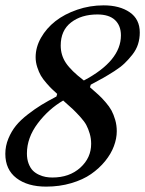

<svg xmlns="http://www.w3.org/2000/svg" viewBox="-20 -691 545 721"><path d="M208 -520Q208 -483.9 227.5 -454.6Q247.1 -425.3 294.9 -388.7Q434.1 -462.4 434.1 -558.1Q434.1 -594.7 411.9 -615.7Q389.6 -636.7 345.7 -636.7Q285.6 -636.7 246.8 -606.7Q208 -576.7 208 -520ZM0 -113.3Q0 -143.1 11.5 -170.7Q22.9 -198.2 40 -219.2Q57.1 -240.2 84.2 -261.2Q111.3 -282.2 135.3 -296.9Q159.2 -311.5 191.9 -328.6L194.8 -338.4Q182.1 -350.1 175 -356.7Q168 -363.3 154.5 -378.7Q141.1 -394 133.5 -407Q126 -419.9 119.9 -438.7Q113.8 -457.5 113.8 -476.1Q113.8 -513.7 134 -549.3Q154.3 -585 188.2 -611.6Q222.2 -638.2 269.8 -654.5Q317.4 -670.9 369.1 -670.9Q429.2 -670.9 467 -645Q504.9 -619.1 504.9 -568.8Q504.9 -545.9 498.3 -525.1Q491.7 -504.4 477.5 -486.3Q463.4 -468.3 448.2 -453.6Q433.1 -439 409.4 -423.8Q385.7 -408.7 367.2 -398.2Q348.6 -387.7 320.8 -373L317.9 -363.3Q337.4 -346.2 349.1 -335.7Q360.8 -325.2 375.7 -308.1Q390.6 -291 398.7 -276.1Q406.7 -261.2 412.6 -241Q418.5 -220.7 418.5 -198.2Q418.5 -170.9 407.7 -142.1Q397 -113.3 374.8 -85.9Q352.5 -58.6 322 -37.4Q291.5 -16.1 247.6 -3.2Q203.6 9.8 153.3 9.8Q83.5 9.8 41.7 -22.2Q0 -54.2 0 -113.3ZM176.8 -24.4Q240.7 -24.4 281.5 -61.3Q322.3 -98.1 322.3 -150.9Q322.3 -170.9 316.9 -189.2Q311.5 -207.5 304.4 -220.9Q297.4 -234.4 281.5 -252Q265.6 -269.5 253.7 -280.8Q241.7 -292 217.3 -313.5Q162.6 -281.7 121.8 -227.8Q81.1 -173.8 81.1 -114.7Q81.1 -93.3 87.4 -76.7Q93.8 -60.1 103.3 -50.5Q112.8 -41 126 -34.9Q139.2 -28.8 151.4 -26.6Q163.6 -24.4 176.8 -24.4Z"/></svg>

Font: Happy Times at the IKOB Italic
Style: Regular
Weight: 400
Designer: Lucas Le Bihan
Foundry: Lucas Le Bihan
Version: Version 1.000;PS 1.0;hotconv 1.0.88;makeotf.lib2.5.647800